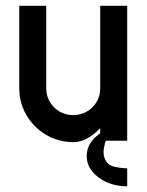

<svg xmlns="http://www.w3.org/2000/svg" viewBox="-20 -489 509 667"><path d="M328.1 -25.9V-43.9Q307.1 -21.5 283.4 -8.3Q259.8 4.9 234.4 4.9Q182.1 4.4 139.9 -20.8Q97.7 -45.9 72.3 -88.4Q46.9 -130.9 46.9 -182.6V-468.8H140.6V-182.6Q140.6 -143.6 167.5 -116.7Q194.3 -89.8 234.4 -88.9Q274.4 -89.8 301.3 -116.7Q328.1 -143.6 328.1 -182.6V-468.8H421.9V0H347.2Q345.7 4.4 344.7 8.8Q339.8 26.9 339.8 41Q339.8 57.6 349.1 72Q358.4 86.4 380.6 91.1Q402.8 95.7 421.9 95.7V158.2Q363.8 158.2 322.5 127.4Q281.2 96.7 281.2 53.2Q281.2 8.8 322.8 -22Q325.7 -23.9 328.1 -25.9Z"/></svg>

Font: Lambda
Style: Regular
Weight: 400
Designer: GGBotNet
Version: 0.22